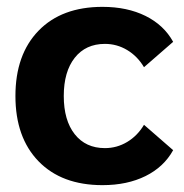

<svg xmlns="http://www.w3.org/2000/svg" viewBox="-20 -530 538 560"><path d="M25 -250Q25 -371 92.5 -440.5Q160 -510 279 -510Q351 -510 404.5 -483.5Q458 -457 485 -408L400 -334Q381 -366 351 -384Q321 -402 286 -402Q230 -402 198 -361.5Q166 -321 166 -250Q166 -179 198 -138.5Q230 -98 286 -98Q321 -98 351 -116Q381 -134 400 -166L485 -92Q458 -43 404.5 -16.5Q351 10 279 10Q160 10 92.5 -59.5Q25 -129 25 -250Z"/></svg>

Font: Sarabun ExtraBold
Style: Regular
Weight: 800
Version: Version 1.000; ttfautohint (v1.6)